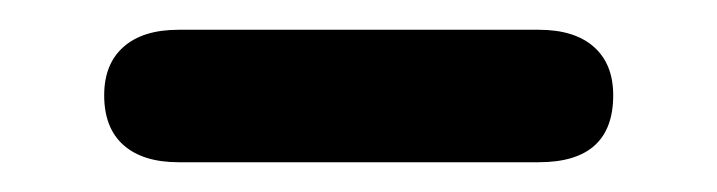

<svg xmlns="http://www.w3.org/2000/svg" viewBox="-20 -709 482 129"><path d="M50 -645Q50 -666 63 -677.5Q76 -689 100 -689H342Q366 -689 379 -677.5Q392 -666 392 -645Q392 -600 342 -600H100Q76 -600 63 -611.5Q50 -623 50 -645Z"/></svg>

Font: Quicksand
Style: Bold
Weight: 700
Version: Version 3.000